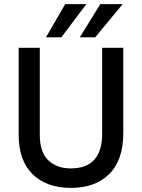

<svg xmlns="http://www.w3.org/2000/svg" viewBox="-20 -907 692 936"><path d="M279 -725H204L298 -887H401ZM444 -725H369L469 -887H578ZM581 -258Q581 -127 513 -59Q445 9 326 9Q207 9 139 -57.5Q71 -124 71 -250V-674H174V-251Q174 -165 215.5 -125.5Q257 -86 325 -86Q478 -86 478 -256V-674H581Z"/></svg>

Font: Hind Colombo Medium
Style: Regular
Weight: 500
Designer: Jyotish Sonowal, Aditi Pimprikar
Foundry: Indian Type Foundry
Version: Version 1.000;PS 1.0;hotconv 1.0.86;makeotf.lib2.5.63406; tt